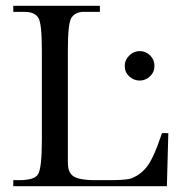

<svg xmlns="http://www.w3.org/2000/svg" viewBox="-20 -645 610 665"><path d="M558 0H26V-21H45Q101 -21 112 -42Q125 -63 125 -162V-469Q125 -564 113 -583Q103 -599 80 -603Q76 -604 41 -604H26V-625H326V-604H272Q263 -604 258 -603Q237 -599 227 -583Q215 -563 215 -469V-92Q215 -75 216 -68Q217 -54 226 -42Q242 -21 309 -21H356Q404 -21 427 -25Q460 -34 485 -63Q510 -91 539 -178L541 -184H563ZM464 -366Q443 -366 427.5 -380.5Q412 -395 412 -417Q412 -437 427.5 -452.5Q443 -468 464 -468Q485 -468 500 -453Q515 -438 515 -417Q515 -395 499.5 -380.5Q484 -366 464 -366Z"/></svg>

Font: New Athena Unicode
Style: Regular
Weight: 400
Designer: J. Rusten 1997; rev. by R. Hancock 2001, 2002, rev. by D. Mastronarde 2002-2021
Foundry: GreekKeys New Athena Unicode
Version: Version 5.008